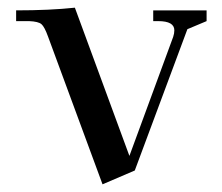

<svg xmlns="http://www.w3.org/2000/svg" viewBox="-20 -466 577 500"><path d="M22 -411V-439Q110 -439 175 -446L317 -60L431 -370Q434 -379 434 -387Q434 -411 392 -411H379V-439H518V-411L468 -390L331 -22L247 14L105 -371Q96 -396 88 -403Q80 -410 56 -411Z"/></svg>

Font: Dihjauti
Style: Bold
Weight: 700
Designer: T. Christopher White
Version: Version 3.0.0